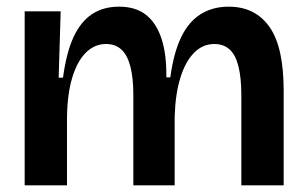

<svg xmlns="http://www.w3.org/2000/svg" viewBox="-20 -556 919 576"><path d="M54 0V-292V-522H162L156 -323H169Q179 -398 200.5 -444.5Q222 -491 256 -513.5Q290 -536 337 -536Q387 -536 418 -511.5Q449 -487 464.5 -440Q480 -393 479 -324H491Q501 -398 523.5 -444.5Q546 -491 582 -513.5Q618 -536 666 -536Q707 -536 738 -520Q769 -504 790 -473Q811 -442 821 -394.5Q831 -347 831 -285V0H704V-270Q704 -322 695.5 -356.5Q687 -391 669 -407.5Q651 -424 623 -424Q588 -424 562 -397.5Q536 -371 521 -322.5Q506 -274 504 -206V0H380V-271Q380 -323 371 -357Q362 -391 344 -407.5Q326 -424 298 -424Q264 -424 238 -398.5Q212 -373 197 -324Q182 -275 181 -205V0Z"/></svg>

Font: Bricolage Grotesque 60pt SemiBold
Style: Regular
Weight: 600
Version: Version 1.001;gftools[0.9.33.dev8+g029e19f]